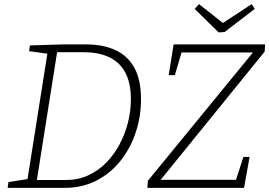

<svg xmlns="http://www.w3.org/2000/svg" viewBox="-20 -910 1304 930"><path d="M396 -695Q479 -695 539 -667.5Q599 -640 631 -581.5Q663 -523 663 -429Q663 -346 637.5 -269Q612 -192 563.5 -131Q515 -70 446.5 -35Q378 0 292 0H17L21 -28L122 -44L112 -34L211 -660L218 -649L121 -662L125 -690L287 -695ZM299 -38Q358 -38 407 -60.5Q456 -83 494 -121.5Q532 -160 559 -210.5Q586 -261 600 -317Q614 -373 614 -429Q614 -507 587.5 -557.5Q561 -608 510 -632.5Q459 -657 386 -657H246L258 -666L157 -28L149 -38ZM694 0 696 -34 1211 -663 1215 -656H846L862 -665L827 -546H797L821 -695H1264L1262 -660L750 -29L747 -39H1139L1120 -29L1159 -150H1189L1162 0ZM1199 -890 1214 -867 1068 -755 1039 -753 923 -867 944 -890 1072 -789H1045Z"/></svg>

Font: Bitter Thin Light
Style: Italic
Weight: 300
Italic angle: -9°
Version: Version 2.002